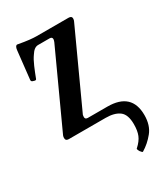

<svg xmlns="http://www.w3.org/2000/svg" viewBox="-158 -497 658 757"><g transform="rotate(-30 171.0 -118.0)"><path d="M265 189Q262 191 254 180Q246 166 251 165Q272 146 280 126.5Q288 107 288 77Q288 33 266 16.5Q244 0 204 0H36Q22 0 22 -13Q22 -19 24 -24L178 -360Q181 -368 181 -372Q181 -382 169 -382H117Q99 -382 84 -358Q73 -343 62.5 -318.5Q52 -294 43 -270Q41 -264 31 -268Q20 -270 21 -278L35 -405Q37 -424 46 -425Q79 -419 98 -417Q117 -415 129 -415H274Q289 -415 289 -404Q289 -396 286 -391L132 -55Q131 -50 131 -46Q131 -35 143 -35H232Q342 -35 342 67Q342 113 318.5 142Q295 171 265 189Z"/></g></svg>

Font: Junicode Two Beta Condensed Medium
Style: Regular
Weight: 500
Width: 3
Designer: Peter S. Baker
Foundry: Briery Creek Software
Version: Version 1.053; ttfautohint (v1.8.4)